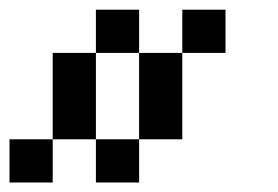

<svg xmlns="http://www.w3.org/2000/svg" viewBox="-20 -384 585 404"><path d="M90.9 -272.7H181.8V-181.8H90.9ZM90.9 -181.8H181.8V-90.9H90.9ZM181.8 -90.9H272.7V0H181.8ZM272.7 -181.8H363.6V-90.9H272.7ZM272.7 -272.7H363.6V-181.8H272.7ZM181.8 -363.6H272.7V-272.7H181.8ZM0 -90.9H90.9V0H0ZM363.6 -363.6H454.5V-272.7H363.6Z"/></svg>

Font: Micro 5
Style: Regular
Weight: 400
Designer: Sarah Cadigan-Fried
Version: Version 1.000; ttfautohint (v1.8.4.7-5d5b)